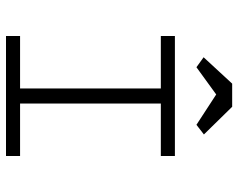

<svg xmlns="http://www.w3.org/2000/svg" viewBox="-97 -697 794 640"><g transform="rotate(90 300.0 -377.0)"><path d="M500 -516.1H325.2V-46.9H500V0H100.1V-46.9H274.9V-516.1H100.1V-563H500ZM428.2 -659.7 396 -634.8 294.9 -700.7 204.1 -634.8 170.9 -658.7 258.8 -753.9H335.9Z"/></g></svg>

Font: Ethiopic Sadiss
Style: Regular
Weight: 400
Designer: abass alamnehe
Foundry: Senamirmir Project
Version: Version 5.100